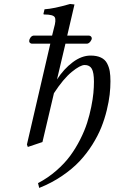

<svg xmlns="http://www.w3.org/2000/svg" viewBox="-20 -718 569 954"><path d="M137.2 -501Q125 -503.9 125 -514.2Q125 -522 131.1 -530.8Q137.2 -539.6 146 -541H238.8L248 -578.1Q259.8 -618.2 252.2 -632.1Q244.6 -646 200.2 -646Q195.8 -646 195.8 -648.9L201.2 -671.9Q245.6 -674.3 328.1 -698.2L350.1 -695.8L314 -541H422.9Q428.7 -540.5 432.4 -536.4Q436 -532.2 436 -527.8Q436 -520.5 429 -511.5Q421.9 -502.4 413.1 -501H305.2L263.2 -323.2Q297.4 -376 341.6 -408.9Q385.7 -441.9 430.2 -441.9Q460.9 -441.9 481.4 -432.1Q502 -422.4 512 -403.3Q522 -384.3 525.4 -363.5Q528.8 -342.8 528.8 -314Q528.8 -282.2 524.9 -247.8Q521 -213.4 510.5 -170.2Q500 -127 483.4 -85.4Q466.8 -43.9 439 0.5Q411.1 44.9 375.5 83Q339.8 121.1 288.1 156.2Q236.3 191.4 174.8 215.8L168.9 191.9Q218.3 166 259.5 130.1Q300.8 94.2 328.6 56.4Q356.4 18.6 378.4 -24.9Q400.4 -68.4 412.8 -107.4Q425.3 -146.5 433.3 -186.5Q441.4 -226.6 444.1 -256.1Q446.8 -285.6 446.8 -312Q446.8 -357.9 436 -376.5Q425.3 -395 400.9 -395Q378.4 -395 336.4 -360.6Q294.4 -326.2 248 -254.9L190.9 -12.2L118.2 12.2L113.8 0L230 -501Z"/></svg>

Font: Common Serif
Style: Bold Italic
Weight: 700
Italic angle: -12°
Designer: Philipp H. Poll, Khaled Hosny
Foundry: Stefan Peev, Context Ltd.
Version: Version 1.026